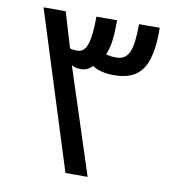

<svg xmlns="http://www.w3.org/2000/svg" viewBox="-77 -743 743 812"><g transform="rotate(10 294.5 -337.0)"><path d="M44.9 -673.8H140.1L185.1 -522.9Q193.4 -518.1 217.8 -518.1Q247.1 -518.1 259.5 -555.7Q272 -593.3 272 -673.8H360.8Q360.8 -622.6 356.4 -586.4Q352.1 -550.3 339.8 -523.9Q359.9 -518.1 384.8 -518.1Q423.8 -518.1 439.5 -553Q455.1 -587.9 455.1 -673.8H543.9V-660.2Q543.9 -545.9 508.1 -494.4Q472.2 -442.9 389.2 -442.9Q328.6 -442.9 294.9 -465.8Q272.9 -443.8 246.1 -443.8Q218.3 -443.8 205.1 -454.1L353 0H257.8Z"/></g></svg>

Font: Noto Sans Kufi Arabic
Style: Regular
Weight: 400
Designer: Monotype Design team
Foundry: Monotype Imaging Inc.
Version: Version 1.02